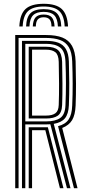

<svg xmlns="http://www.w3.org/2000/svg" viewBox="-20 -983 457 1003"><path d="M208.2 -963.2Q273.2 -963.2 302.8 -935.8Q332.2 -908.2 335.5 -844.8H317.8Q315.2 -900.8 289.9 -924.9Q264.5 -949 208.2 -949Q152 -949 126.5 -924.9Q101 -900.8 98.5 -844.8H81Q83.8 -908.2 113.2 -935.8Q142.8 -963.2 208.2 -963.2ZM208.2 -935.2Q255.2 -935.2 276.6 -914.2Q298 -893.2 300.2 -844.8H282.5Q280.8 -885.5 263.5 -903.2Q246.2 -921 208.2 -921Q170 -921 152.8 -903.2Q135.5 -885.5 133.8 -844.8H116.2Q118.2 -893.2 139.5 -914.2Q160.8 -935.2 208.2 -935.2ZM208.2 -907Q237.2 -907 250.4 -892.5Q263.5 -878 265 -844.8H249Q248.8 -870.5 238.9 -881.6Q229 -892.8 208.2 -892.8Q187.8 -892.8 177.6 -881.6Q167.5 -870.5 167.2 -844.8H151.2Q152.8 -878 166 -892.5Q179.2 -907 208.2 -907ZM59.5 0V-800H221.2Q272.5 -800 305.9 -786.8Q339.2 -773.5 356.2 -743.5Q373.2 -713.5 375 -662.5Q376.8 -602.2 377 -545.2Q377.2 -488.2 375 -431.5Q373 -382.8 356.8 -355.6Q340.5 -328.5 305 -314.5L385 0H366.5L283.2 -323.8Q321.8 -333.8 338.6 -359.1Q355.5 -384.5 357.2 -432Q359.8 -490 359.6 -545.8Q359.5 -601.5 357.2 -662Q355.5 -709.8 339.5 -736.5Q323.5 -763.2 293.6 -774Q263.8 -784.8 221.2 -784.8H77V0ZM130 0V-318H205.2Q211.8 -318 217.9 -318Q224 -318 230 -318.2L311.5 0H293L216.8 -303Q214.2 -302.8 211.4 -302.8Q208.5 -302.8 205.8 -302.8H147.5V0ZM94.8 0V-769.5H221.2Q259 -769.5 284.8 -759.8Q310.5 -750 324.4 -726.5Q338.2 -703 339.8 -661.5Q341.5 -606.8 341.9 -549.2Q342.2 -491.8 339.8 -433Q337.8 -387.8 319.4 -365.2Q301 -342.8 260.8 -336L348.2 0H329.8L243 -334Q237.8 -333.8 232.1 -333.5Q226.5 -333.2 220.8 -333.2H112.2V0ZM112.2 -348.8H220.8Q269 -348.8 294.6 -366.6Q320.2 -384.5 322 -433.5Q324.5 -492.2 324.5 -547.2Q324.5 -602.2 322 -660.5Q320 -715 294.4 -734.5Q268.8 -754 221.2 -754H112.2ZM130 -364V-738.8H221.2Q263.5 -738.8 283.4 -721Q303.2 -703.2 304.5 -660Q306 -600.2 306.2 -544.4Q306.5 -488.5 304.5 -434Q302.8 -393.5 281.9 -378.8Q261 -364 220.8 -364ZM147.5 -379.2H220.8Q253 -379.2 269.4 -391.4Q285.8 -403.5 286.8 -435Q288.8 -489 288.5 -546.1Q288.2 -603.2 286.8 -659.8Q285.8 -697.5 268.8 -710.5Q251.8 -723.5 221.2 -723.5H147.5Z"/></svg>

Font: Big Shoulders Inline Text Thin Medium
Style: Regular
Weight: 500
Version: Version 2.002